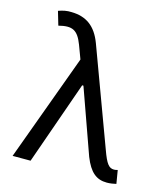

<svg xmlns="http://www.w3.org/2000/svg" viewBox="-111 -824 804 918"><g transform="rotate(15 291.0 -365.0)"><path d="M503 7C519 7 537 4 549 1L538 -65C532 -63 525 -62 520 -62C495 -62 481 -79 458 -143L280 -624C251 -701 203 -736 129 -737C107 -738 87 -734 65 -726L85 -658C152 -675 179 -661 204 -596L229 -529L35 0H124L269 -412H275L277 -407L390 -90C418 -20 451 7 503 7Z"/></g></svg>

Font: Wafeq
Style: Regular
Weight: 400
Designer: Rasmus Andersson & Azza Alameddine
Foundry: Google & TypeTogether
Version: Version 3.000;FEAKit 1.0